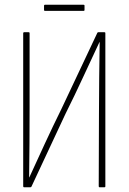

<svg xmlns="http://www.w3.org/2000/svg" viewBox="-20 -791 543 811"><path d="M82 0Q78 0 78 -4V-651Q78 -655 82 -655H101Q105 -655 105 -651V-333Q105 -260 104.5 -185Q104 -110 103 -42H104Q136 -112 169.5 -184.5Q203 -257 240 -332L391 -652Q392 -655 396 -655H421Q425 -655 425 -651V-4Q425 0 421 0H401Q397 0 397 -4L398 -311Q398 -385 399 -463.5Q400 -542 401 -613H400Q366 -541 331 -465Q296 -389 257 -311L113 -3Q112 0 108 0ZM170 -745Q166 -745 166 -749V-767Q166 -771 170 -771H333Q337 -771 337 -767V-749Q337 -745 333 -745Z"/></svg>

Font: Sofia Sans Cond ExtraLight
Style: Regular
Weight: 200
Width: 3
Designer: Botio Nikoltchev, Ani Petrova
Foundry: lettersoup
Version: Version 4.100; ttfautohint (v1.8.3)